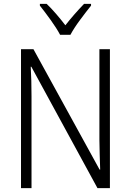

<svg xmlns="http://www.w3.org/2000/svg" viewBox="-20 -967 673 987"><path d="M545 0V-714H491V-247Q491 -214 492.5 -172Q494 -130 495 -95H492L152 -714H88V0H142V-472Q142 -514 141 -551.5Q140 -589 138 -624H141L481 0ZM448 -947H412Q359 -892 316 -837Q294 -866 268.5 -895.5Q243 -925 220 -947H185V-938Q209 -908 240 -865Q271 -822 289 -788H342Q360 -822 391.5 -864.5Q423 -907 448 -938Z"/></svg>

Font: Noto Sans UI SemiCondensed Light
Style: Regular
Weight: 300
Width: 4
Designer: Monotype Design Team
Foundry: Monotype Imaging Inc.
Version: Version 1.901